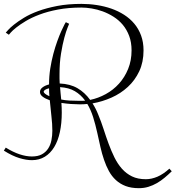

<svg xmlns="http://www.w3.org/2000/svg" viewBox="-20 -753 909 994"><path d="M390.1 -212.9Q371.6 -212.9 347.2 -214.6Q322.8 -216.3 297.9 -220.2Q298.8 -207.5 299.3 -194.8Q299.8 -182.1 299.8 -169.9Q299.8 -114.7 290 -69.3Q280.3 -23.9 260.7 8.3Q241.2 40.5 212.2 58.3Q183.1 76.2 145 76.2Q116.2 76.2 80.3 65.4Q44.4 54.7 0 26.9L9.8 11.2Q47.9 34.7 81.8 45.9Q115.7 57.1 145 57.1Q176.8 57.1 197.3 45.7Q217.8 34.2 229.7 15.4Q241.7 -3.4 246.3 -27.3Q251 -51.3 251 -76.2Q251 -110.8 246.3 -150.4Q241.7 -189.9 237.8 -233.9Q215.3 -241.7 201.2 -252.2Q187 -262.7 187 -276.9Q187 -290.5 200 -300.5Q212.9 -310.5 233.9 -315.9Q233.9 -357.9 240.2 -398.2Q246.6 -438.5 256.1 -474.1Q265.6 -509.8 276.6 -540Q287.6 -570.3 297.4 -592Q307.1 -613.8 313.7 -626Q320.3 -638.2 320.8 -638.2L337.9 -629.9Q337.9 -629.4 330.1 -610.6Q322.3 -591.8 313 -557.6Q303.7 -523.4 295.9 -475.6Q288.1 -427.7 288.1 -369.1Q288.1 -357.9 288.1 -345.5Q288.1 -333 289.1 -320.8Q343.3 -318.4 381.1 -296.4Q418.9 -274.4 446.8 -235.8Q488.8 -244.6 527.6 -265.9Q566.4 -287.1 595.9 -319.8Q625.5 -352.5 643.3 -396Q661.1 -439.5 661.1 -492.2Q661.1 -534.2 648.7 -567.1Q636.2 -600.1 615.5 -624.8Q594.7 -649.4 567.6 -666.5Q540.5 -683.6 511.7 -694.1Q482.9 -704.6 454.3 -709.2Q425.8 -713.9 401.9 -713.9Q334.5 -713.9 280.5 -703.6Q226.6 -693.4 185.1 -677.7Q143.6 -662.1 113.5 -644Q83.5 -626 64 -610.4Q44.4 -594.7 35.2 -584Q25.9 -573.2 25.9 -573.2L9.8 -584Q11.2 -585.4 21.5 -597.2Q31.7 -608.9 52 -625.2Q72.3 -641.6 103.3 -660.6Q134.3 -679.7 177.5 -695.6Q220.7 -711.4 276.4 -722.2Q332 -732.9 401.9 -732.9Q441.9 -732.9 481.4 -726.8Q521 -720.7 556.6 -708.3Q592.3 -695.8 622.8 -676.3Q653.3 -656.7 675.5 -630.1Q697.8 -603.5 710.4 -569.1Q723.1 -534.7 723.1 -492.2Q723.1 -431.2 700.9 -384Q678.7 -336.9 641.8 -303Q605 -269 557.4 -247.8Q509.8 -226.6 459 -217.8Q476.1 -191.4 488.8 -159.2Q503.9 -123 516.4 -84.2Q528.8 -45.4 542.5 -8.3Q556.2 28.8 572.5 62Q588.9 95.2 611.1 120.4Q633.3 145.5 663.3 160.2Q693.4 174.8 734.9 174.8Q764.2 174.8 794.7 161.9Q825.2 148.9 856.9 120.1L869.1 133.8Q851.1 151.4 832 167.2Q813 183.1 792.2 195.1Q771.5 207 748.5 214.1Q725.6 221.2 699.2 221.2Q659.7 221.2 630.6 210.2Q601.6 199.2 580.1 179.4Q558.6 159.7 543.9 132.8Q529.3 106 518.6 74.5Q507.8 43 499.8 7.6Q491.7 -27.8 483.9 -64Q474.1 -108.4 462.2 -146.5Q450.2 -184.6 432.1 -214.8Q421.4 -213.4 410.9 -213.1Q400.4 -212.9 390.1 -212.9ZM291 -301.8Q292 -286.1 293.7 -269.8Q295.4 -253.4 296.9 -237.8Q315.4 -233.9 339.4 -232.4Q363.3 -231 392.1 -231Q398.9 -231 406.2 -231Q413.6 -231 420.9 -231.9Q398.4 -262.7 367.4 -281Q336.4 -299.3 291 -301.8ZM235.8 -254.9Q234.9 -264.6 234.4 -275.1Q233.9 -285.6 233.9 -295.9Q221.2 -293 213.6 -288.1Q206.1 -283.2 206.1 -277.8Q206.1 -273.9 213.1 -267.8Q220.2 -261.7 235.8 -254.9Z"/></svg>

Font: Clicker Script
Style: Regular
Weight: 400
Designer: Astigmatic (AOETI)
Foundry: Astigmatic (AOETI)
Version: Version 1.000